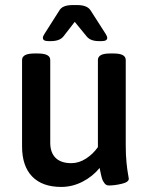

<svg xmlns="http://www.w3.org/2000/svg" viewBox="-20 -738 597 765"><path d="M288.1 -717.8Q327.1 -717.8 340.8 -696.8L400.9 -603Q407.2 -593.8 407.2 -586.9Q407.2 -574.2 384.8 -574.2H374Q341.3 -574.2 326.2 -591.8L277.8 -650.9L231.9 -591.8Q216.8 -574.2 183.1 -574.2H172.9Q150.9 -574.2 150.9 -586.9Q150.9 -593.8 157.2 -603L216.8 -696.8Q229 -717.8 269 -717.8ZM433.1 -524.9Q481 -524.9 481 -499V-160.2Q481 -120.1 484.1 -89.6Q487.3 -59.1 490.2 -43.9Q493.2 -28.8 493.2 -25.9Q493.2 -12.2 464.8 -5.6Q436.5 1 414.1 1Q408.7 1 404.1 -1.2Q399.4 -3.4 396 -8.3Q392.6 -13.2 390.1 -17.6Q387.7 -22 385.5 -30Q383.3 -38.1 382.3 -42.7Q381.3 -47.4 379.4 -56.6Q377.4 -65.9 377 -68.8Q349.1 -34.7 308.6 -13.9Q268.1 6.8 224.1 6.8Q148.4 6.8 108.2 -34.7Q67.9 -76.2 67.9 -154.8V-499Q67.9 -524.9 117.2 -524.9H130.9Q180.2 -524.9 180.2 -499V-168.9Q180.2 -130.4 201.4 -109.1Q222.7 -87.9 264.2 -87.9Q294.4 -87.9 322.5 -106Q350.6 -124 370.1 -151.9V-499Q370.1 -524.9 418 -524.9Z"/></svg>

Font: Asap Symbol
Style: Regular
Weight: 900
Designer: Tania Quindós, Elena González Miranda, Marcela Romero, Pablo Cosgaya
Foundry: Omnibus-Type
Version: Version 1.000;PS 001.000;hotconv 1.0.70;makeotf.lib2.5.58329